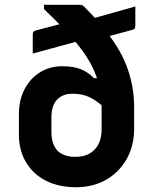

<svg xmlns="http://www.w3.org/2000/svg" viewBox="-20 -771 640 803"><path d="M546 -744Q546 -724 546 -704Q546 -684 546 -664Q546 -659 545 -655.5Q544 -652 541.5 -650Q539 -648 533 -646L403 -611Q392 -608 377.5 -608Q363 -608 348.5 -607.5Q334 -607 322 -603L117 -547Q117 -568 117 -587Q117 -606 117 -626Q117 -635 120 -638.5Q123 -642 131 -644L261 -678Q278 -683 293 -683.5Q308 -684 321 -684Q334 -684 344 -687ZM240 -494Q289 -494 319.5 -481Q350 -468 373 -444H416V-321Q386 -349 355.5 -364Q325 -379 283 -379Q255 -379 235 -367.5Q215 -356 205 -334Q195 -312 195 -281V-219Q195 -202 198 -187Q201 -172 207 -160Q213 -148 222 -139Q234 -128 252.5 -121.5Q271 -115 294 -115Q331 -115 355 -129Q379 -143 392 -168.5Q405 -194 405 -229V-323Q405 -371 395 -412Q385 -453 366 -491.5Q347 -530 318 -568Q289 -606 250.5 -646.5Q212 -687 164 -733V-751Q201 -751 238 -751Q275 -751 312 -751Q317 -751 321.5 -750Q326 -749 332 -743Q374 -701 407.5 -660.5Q441 -620 466.5 -580Q492 -540 508 -499Q524 -458 532.5 -414Q541 -370 541 -323V-233Q541 -161 509.5 -105.5Q478 -50 423.5 -19Q369 12 298 12Q226 12 172.5 -15Q119 -42 89 -92Q59 -142 59 -209V-293Q59 -353 83 -398.5Q107 -444 148 -469Q189 -494 240 -494Z"/></svg>

Font: RecMonoLinear Nerd Font Mono
Style: Bold
Weight: 700
Monospace: yes
Version: Version 1.085; ttfautohint (v1.8.4.7-5d5b);Nerd Fonts 3.2.1